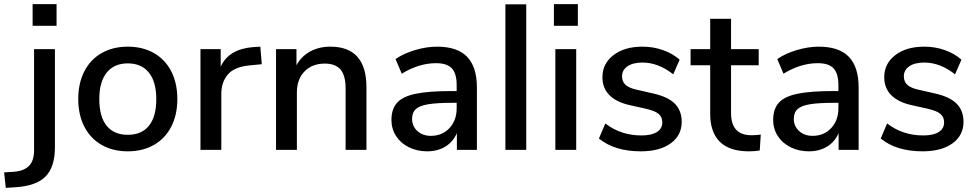

<svg xmlns="http://www.w3.org/2000/svg" viewBox="-95 -726 4729 930"><path d="M171 -12Q171 83 125.5 129Q80 175 -21 181L-67 184L-75 109L-27 106Q22 102 46 77Q70 52 70 3V-488H171ZM63 -706H179V-601H63Z M284 -246Q284 -323 313.5 -380.5Q343 -438 397.5 -469Q452 -500 524 -500Q596 -500 650.5 -469Q705 -438 734.5 -380.5Q764 -323 764 -246Q764 -170 734.5 -112.5Q705 -55 650.5 -24Q596 7 524 7Q452 7 397.5 -24Q343 -55 313.5 -112.5Q284 -170 284 -246ZM662 -246Q662 -330 626 -374.5Q590 -419 524 -419Q458 -419 422 -374.5Q386 -330 386 -246Q386 -161 421.5 -117Q457 -73 524 -73Q591 -73 626.5 -117Q662 -161 662 -246Z M1173 -415 1112 -409Q1040 -402 1008.5 -365Q977 -328 977 -271V0H876V-488H974V-403Q1013 -489 1133 -498L1166 -500Z M1680 -303V0H1579V-298Q1579 -360 1554.5 -389Q1530 -418 1478 -418Q1417 -418 1380 -380Q1343 -342 1343 -278V0H1242V-488H1341V-410Q1365 -454 1408 -477Q1451 -500 1505 -500Q1680 -500 1680 -303Z M2215 -302V0H2118V-81Q2099 -38 2061.5 -15.5Q2024 7 1974 7Q1926 7 1886 -12.5Q1846 -32 1823.5 -67Q1801 -102 1801 -145Q1801 -198 1828.5 -228.5Q1856 -259 1919.5 -272Q1983 -285 2094 -285H2117V-314Q2117 -370 2093.5 -395Q2070 -420 2017 -420Q1934 -420 1851 -369L1821 -440Q1860 -467 1915.5 -483.5Q1971 -500 2022 -500Q2120 -500 2167.5 -451Q2215 -402 2215 -302ZM2117 -202V-228H2099Q2021 -228 1979 -221Q1937 -214 1919 -197.5Q1901 -181 1901 -150Q1901 -115 1926.5 -91.5Q1952 -68 1992 -68Q2047 -68 2082 -105.5Q2117 -143 2117 -202Z M2353 0V-705H2454V0Z M2595 0V-488H2696V0ZM2588 -706H2704V-601H2588Z M2806 -55 2837 -128Q2912 -70 3012 -70Q3061 -70 3087 -86.5Q3113 -103 3113 -133Q3113 -159 3095.5 -174Q3078 -189 3035 -199L2954 -217Q2889 -232 2856 -266Q2823 -300 2823 -352Q2823 -418 2876.5 -459Q2930 -500 3017 -500Q3069 -500 3116 -483.5Q3163 -467 3197 -437L3166 -366Q3094 -423 3017 -423Q2971 -423 2944.5 -405Q2918 -387 2918 -356Q2918 -331 2934.5 -315.5Q2951 -300 2987 -292L3070 -273Q3141 -257 3174 -223.5Q3207 -190 3207 -136Q3207 -70 3153.5 -31.5Q3100 7 3009 7Q2882 7 2806 -55Z M3590 -74 3585 3Q3560 7 3533 7Q3438 7 3391.5 -39.5Q3345 -86 3345 -174V-410H3250V-488H3345V-635H3446V-488H3580V-410H3446V-178Q3446 -71 3545 -71Q3568 -71 3590 -74Z M4064 -302V0H3967V-81Q3948 -38 3910.5 -15.5Q3873 7 3823 7Q3775 7 3735 -12.5Q3695 -32 3672.5 -67Q3650 -102 3650 -145Q3650 -198 3677.5 -228.5Q3705 -259 3768.5 -272Q3832 -285 3943 -285H3966V-314Q3966 -370 3942.5 -395Q3919 -420 3866 -420Q3783 -420 3700 -369L3670 -440Q3709 -467 3764.5 -483.5Q3820 -500 3871 -500Q3969 -500 4016.5 -451Q4064 -402 4064 -302ZM3966 -202V-228H3948Q3870 -228 3828 -221Q3786 -214 3768 -197.5Q3750 -181 3750 -150Q3750 -115 3775.5 -91.5Q3801 -68 3841 -68Q3896 -68 3931 -105.5Q3966 -143 3966 -202Z M4171 -55 4202 -128Q4277 -70 4377 -70Q4426 -70 4452 -86.5Q4478 -103 4478 -133Q4478 -159 4460.5 -174Q4443 -189 4400 -199L4319 -217Q4254 -232 4221 -266Q4188 -300 4188 -352Q4188 -418 4241.5 -459Q4295 -500 4382 -500Q4434 -500 4481 -483.5Q4528 -467 4562 -437L4531 -366Q4459 -423 4382 -423Q4336 -423 4309.5 -405Q4283 -387 4283 -356Q4283 -331 4299.5 -315.5Q4316 -300 4352 -292L4435 -273Q4506 -257 4539 -223.5Q4572 -190 4572 -136Q4572 -70 4518.5 -31.5Q4465 7 4374 7Q4247 7 4171 -55Z"/></svg>

Font: wassup Sans
Style: Medium
Weight: 600
Version: Version 2.001